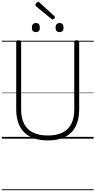

<svg xmlns="http://www.w3.org/2000/svg" viewBox="-20 -1522 1047 2107"><path d="M506 19Q421 19 356 -3Q291 -25 247 -68Q203 -111 180.5 -175Q158 -239 158 -322V-1061Q158 -1071 164.5 -1075.5Q171 -1080 185 -1080Q199 -1080 205.5 -1075.5Q212 -1071 212 -1061V-320Q212 -226 245 -162.5Q278 -99 343.5 -67Q409 -35 506 -35Q601 -35 665.5 -67Q730 -99 762.5 -162.5Q795 -226 795 -320V-1061Q795 -1071 801.5 -1075.5Q808 -1080 821 -1080Q849 -1080 849 -1061V-322Q849 -211 810 -134.5Q771 -58 694.5 -19.5Q618 19 506 19ZM373 -1170Q351 -1170 340.5 -1182Q330 -1194 330 -1219Q330 -1244 341 -1256.5Q352 -1269 373 -1269Q396 -1269 406.5 -1256.5Q417 -1244 417 -1219Q418 -1194 406.5 -1182Q395 -1170 373 -1170ZM634 -1170Q612 -1170 601 -1182Q590 -1194 590 -1219Q590 -1244 601 -1256.5Q612 -1269 634 -1269Q655 -1269 666 -1256.5Q677 -1244 677 -1219Q678 -1194 666.5 -1182Q655 -1170 634 -1170ZM557 -1308Q554 -1308 551 -1310Q548 -1312 544 -1315L375 -1453Q371 -1458 369.5 -1461Q368 -1464 368 -1468Q368 -1475 373.5 -1482.5Q379 -1490 386.5 -1496Q394 -1502 400 -1502Q405 -1502 408 -1499Q411 -1496 416 -1492L577 -1345Q581 -1341 582 -1338Q583 -1335 583 -1332Q583 -1326 574 -1317Q565 -1308 557 -1308ZM0 555H1007V565H0ZM0 -20H1007V0H0ZM0 -505H1007V-500H0ZM0 -1075H1007V-1065H0Z"/></svg>

Font: Playwrite AR Guides
Style: Regular
Weight: 400
Designer: Veronika Burian, José Scaglione
Foundry: TypeTogether
Version: Version 1.003